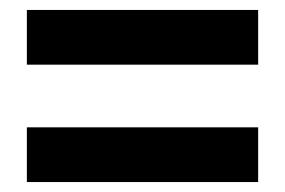

<svg xmlns="http://www.w3.org/2000/svg" viewBox="-20 -523 573 386"><path d="M34 -393V-503H499V-393ZM34 -157V-267H499V-157Z"/></svg>

Font: Mada ExtraBold
Style: Regular
Weight: 800
Designer: Khaled Hosny
Version: Version 1.5